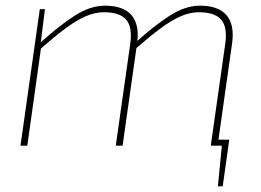

<svg xmlns="http://www.w3.org/2000/svg" viewBox="-20 -512 916 675"><path d="M138 -480 123 -360 124 -342 76 0H52L120 -480ZM349 -492Q414 -492 442.5 -458.5Q471 -425 462 -360L411 0H387L438 -359Q446 -418 423 -443.5Q400 -469 345 -469Q313 -469 279.5 -454Q246 -439 208 -410.5Q170 -382 121 -339L122 -362Q187 -421 242 -456.5Q297 -492 349 -492ZM683 -492Q748 -492 776.5 -458.5Q805 -425 796 -360L745 0H721L772 -359Q780 -418 757 -443.5Q734 -469 679 -469Q647 -469 613.5 -454Q580 -439 542 -410.5Q504 -382 455 -339L456 -362Q521 -421 576 -456.5Q631 -492 683 -492ZM786 -21 763 143H746L760 0H722L725 -21Z"/></svg>

Font: Exo 2 Thin
Style: Italic
Weight: 250
Italic angle: -8°
Designer: Natanael Gama
Foundry: Natanael Gama
Version: Version 2.010